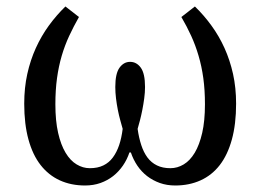

<svg xmlns="http://www.w3.org/2000/svg" viewBox="-20 -566 808 596"><path d="M523.9 9.8Q498 9.8 476.1 2Q454.1 -5.9 436.5 -19.5Q418.9 -33.2 406.2 -52Q393.6 -70.8 386.2 -92.8H381.8Q374.5 -70.8 361.6 -52Q348.6 -33.2 331.3 -19.5Q314 -5.9 292 2Q270 9.8 244.1 9.8Q200.7 9.8 165.8 -6.1Q130.9 -22 106.2 -53.5Q81.5 -85 68.4 -132.8Q55.2 -180.7 55.2 -244.1Q55.2 -293.5 64.7 -336.4Q74.2 -379.4 91.3 -417Q108.4 -454.6 131.8 -486.8Q155.3 -519 183.1 -545.9L225.1 -513.2Q208.5 -483.9 194.8 -454.6Q181.2 -425.3 171.6 -392.8Q162.1 -360.4 157 -323.5Q151.9 -286.6 151.9 -242.2Q151.9 -190.9 160.4 -153.6Q168.9 -116.2 183.6 -91.8Q198.2 -67.4 217.8 -55.7Q237.3 -43.9 258.8 -43.9Q283.2 -43.9 300.8 -52.5Q318.4 -61 330.3 -77.1Q342.3 -93.3 349.9 -115.7Q357.4 -138.2 360.8 -166Q357.4 -177.7 353.3 -192.9Q349.1 -208 345.7 -225.3Q342.3 -242.7 340.1 -260.7Q337.9 -278.8 337.9 -295.9Q337.9 -337.9 351.1 -356Q364.3 -374 383.8 -374Q403.8 -374 417 -356Q430.2 -337.9 430.2 -295.9Q430.2 -278.8 427.7 -260.7Q425.3 -242.7 421.9 -225.3Q418.5 -208 414.6 -192.9Q410.6 -177.7 407.2 -166Q411.1 -138.2 418.5 -115.7Q425.8 -93.3 437.7 -77.1Q449.7 -61 467.3 -52.5Q484.9 -43.9 508.8 -43.9Q530.8 -43.9 550.3 -55.7Q569.8 -67.4 584.5 -91.8Q599.1 -116.2 607.7 -153.6Q616.2 -190.9 616.2 -242.2Q616.2 -286.6 611.1 -323.5Q606 -360.4 596.4 -392.8Q586.9 -425.3 573.5 -454.6Q560.1 -483.9 543 -513.2L585 -545.9Q612.8 -519 636.2 -486.8Q659.7 -454.6 676.8 -417Q693.8 -379.4 703.4 -336.4Q712.9 -293.5 712.9 -244.1Q712.9 -180.7 699.7 -132.8Q686.5 -85 662.1 -53.5Q637.7 -22 602.5 -6.1Q567.4 9.8 523.9 9.8Z"/></svg>

Font: Droid Serif
Style: Regular
Weight: 400
Designer: Monotype Design team
Foundry: Monotype Imaging Inc.
Version: Version 1.03